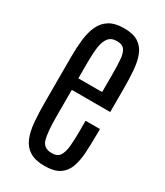

<svg xmlns="http://www.w3.org/2000/svg" viewBox="-188 -819 778 905"><g transform="rotate(30 201.0 -366.0)"><path d="M210 8.8Q159.2 8.8 129.2 -9.8Q99.1 -28.3 84.7 -62.7Q70.3 -97.2 66.2 -144.5Q62 -191.9 62 -248.5V-498Q62 -549.8 67.1 -594Q72.3 -638.2 87.6 -671.4Q103 -704.6 133.1 -722.9Q163.1 -741.2 212.4 -741.2Q262.2 -741.2 290.5 -722.4Q318.8 -703.6 331.8 -669.9Q344.7 -636.2 348.1 -590.8Q351.6 -545.4 351.6 -492.7V-366.2H142.6V-218.8Q142.6 -139.2 153.1 -99.9Q163.6 -60.5 209.5 -60.5Q239.3 -60.5 252 -79.3Q264.6 -98.1 268.1 -133.1Q271.5 -168 271.5 -216.3V-272.5H349.6V-246.6Q349.6 -190.4 346.7 -143.8Q343.8 -97.2 331.3 -63Q318.8 -28.8 290 -10Q261.2 8.8 210 8.8ZM142.1 -428.7H271.5V-522Q271.5 -570.8 269 -604.2Q266.6 -637.7 254.4 -654.8Q242.2 -671.9 212.9 -671.9Q182.1 -671.9 167 -652.8Q151.9 -633.8 147 -599.4Q142.1 -564.9 142.1 -518.6Z"/></g></svg>

Font: Antonio ExtraLight
Style: Regular
Weight: 250
Designer: Vernon Adams
Foundry: Vernon Adams
Version: Version 1.002